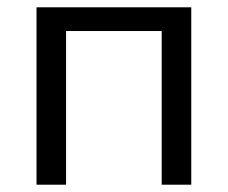

<svg xmlns="http://www.w3.org/2000/svg" viewBox="-20 -506 624 526"><path d="M80 0V-486H504V0H423V-421H161V0Z"/></svg>

Font: Nunito Sans
Style: Regular
Weight: 400
Designer: Vernon Adams
Foundry: Vernon Adams
Version: Version 3.101; ttfautohint (v1.8.4.7-5d5b);gftools[0.9.27]